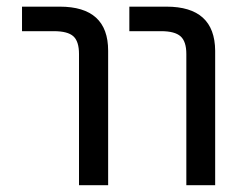

<svg xmlns="http://www.w3.org/2000/svg" viewBox="-20 -544 719 566"><path d="M44.9 -452.1V-524.4H156.2Q298.8 -524.4 298.8 -394.5V2H212.9V-384.8Q212.9 -421.9 196.3 -437Q179.7 -452.1 138.7 -452.1ZM361.3 -452.1V-524.4H470.7Q613.3 -524.4 614.3 -394.5V2H529.3V-384.8Q529.3 -421.9 512.2 -437Q495.1 -452.1 455.1 -452.1Z"/></svg>

Font: Nasu
Style: Regular
Weight: 400
Designer: Ryoko NISHIZUKA (kana &amp; ideographs); Paul D. Hunt (Latin, Greek &amp; Cyrillic); Wenlong ZHANG (bopomofo); Sandoll C
Version: Version 2014.1215